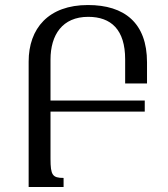

<svg xmlns="http://www.w3.org/2000/svg" viewBox="-20 -744 669 764"><path d="M233 0V-36C189 -36 181 -47 181 -112V-300H556V-344H181V-507C181 -605 228 -677 331 -677C422 -677 478 -626 478 -508V-412H565V-496C565 -653 475 -724 330 -724C173 -724 94 -631 94 -499V0Z"/></svg>

Font: Noto Serif Armenian SemiCondensed
Style: Regular
Weight: 400
Width: 4
Designer: Monotype Design Team
Foundry: Monotype Imaging Inc.
Version: Version 2.008